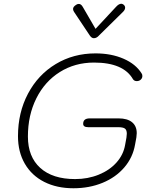

<svg xmlns="http://www.w3.org/2000/svg" viewBox="-20 -995 810 1025"><path d="M76 -268Q76 -394 129.5 -495Q183 -596 277.5 -653Q372 -710 490 -710Q574 -710 639.5 -681.5Q705 -653 736 -603Q740 -598 740 -589Q740 -578 731.5 -570Q723 -562 710 -562Q697 -562 690 -572Q639 -661 482 -661Q380 -661 299.5 -610.5Q219 -560 174 -470Q129 -380 129 -266Q129 -158 195 -98.5Q261 -39 381 -39Q449 -39 507 -62.5Q565 -86 602 -127.5Q639 -169 648 -222L655 -260Q657 -276 657 -281Q657 -301 647 -308.5Q637 -316 611 -316H451Q424 -316 424 -334Q424 -363 459 -363H613Q660 -363 685 -342.5Q710 -322 710 -284L708 -261L701 -223Q689 -154 643.5 -101Q598 -48 527.5 -19Q457 10 372 10Q283 10 216 -24Q149 -58 112.5 -121Q76 -184 76 -268ZM459 -806 375 -932Q370 -940 370 -947Q370 -959 386 -969Q392 -974 401 -974Q413 -974 422 -958L490 -841L599 -958Q614 -975 628 -975Q633 -975 640 -970Q648 -963 648 -954Q648 -943 637 -932L509 -806Q496 -791 481 -791Q469 -791 459 -806Z"/></svg>

Font: Kodchasan ExtraLight
Style: Italic
Weight: 275
Italic angle: -10°
Version: Version 1.000; ttfautohint (v1.6)